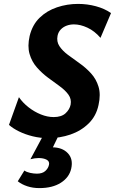

<svg xmlns="http://www.w3.org/2000/svg" viewBox="-20 -693 589 984"><path d="M227 15Q186 15 147.5 5.5Q109 -4 77.5 -19.5Q46 -35 26 -53L77 -195Q97 -166 126.5 -143Q156 -120 189.5 -106.5Q223 -93 255 -93Q295 -93 316 -112.5Q337 -132 342 -157Q347 -185 331 -207.5Q315 -230 286 -251Q257 -272 226 -295Q195 -318 169 -347.5Q143 -377 131.5 -416.5Q120 -456 132 -509Q146 -566 183 -602Q220 -638 272 -655.5Q324 -673 380 -673Q427 -673 471.5 -661Q516 -649 549 -626L495 -499Q465 -534 428.5 -551Q392 -568 359 -568Q339 -568 321.5 -561.5Q304 -555 291.5 -542Q279 -529 275 -510Q269 -480 284.5 -456.5Q300 -433 328 -412Q356 -391 388 -368.5Q420 -346 446.5 -317Q473 -288 485 -248.5Q497 -209 485 -155Q473 -98 434 -60Q395 -22 341 -3.5Q287 15 227 15ZM202 0H281L238 89L183 76Q194 68 211 65Q228 62 247 62Q299 62 327.5 92Q356 122 345 171Q335 216 292 243.5Q249 271 182 271Q148 271 119.5 261.5Q91 252 71 236L105 181Q116 189 134.5 193Q153 197 169 197Q197 197 212 183.5Q227 170 231 152Q235 134 219 125.5Q203 117 178 117Q168 117 157.5 118.5Q147 120 136 123Z"/></svg>

Font: Ysabeau ExtraBold
Style: Italic
Weight: 800
Italic angle: -12°
Designer: Christian Thalmann (Catharsis Fonts)
Version: Version 2.002